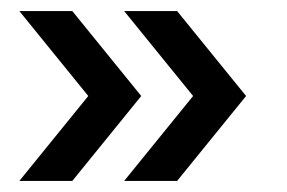

<svg xmlns="http://www.w3.org/2000/svg" viewBox="-20 -414 521 348"><path d="M140 -240 15 -394H111L236 -240L111 -86H15ZM330 -240 205 -394H301L426 -240L301 -86H205Z"/></svg>

Font: Baumans
Style: Regular
Weight: 400
Designer: Henadij Zarechnjuk
Foundry: Cyreal (www.cyreal.org)
Version: Version 001.002